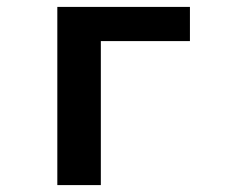

<svg xmlns="http://www.w3.org/2000/svg" viewBox="-20 -536 680 556"><path d="M146 -516H530V-417H272V0H146Z"/></svg>

Font: Writer SemiBold
Style: Regular
Weight: 600
Monospace: yes
Designer: Mike Abbink, Paul van der Laan, Pieter van Rosmalen
Foundry: Bold Monday
Version: Version 2.001 2020